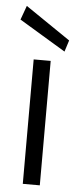

<svg xmlns="http://www.w3.org/2000/svg" viewBox="-53 -758 320 787"><g transform="rotate(5 107.0 -364.0)"><path d="M72 0V-512H142V0ZM195 -555 4 -670 25 -728 210 -602Z"/></g></svg>

Font: DM Sans 12pt Light
Style: Regular
Weight: 300
Version: Version 4.004;gftools[0.9.30]